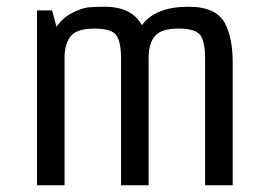

<svg xmlns="http://www.w3.org/2000/svg" viewBox="-20 -551 792 571"><path d="M672 -366V0H590V-377Q590 -426 576 -446Q562 -466 510.5 -466Q459 -466 440.5 -443.5Q422 -421 422 -379V0H340V-377Q340 -426 326 -446Q312 -466 260.5 -466Q209 -466 190.5 -443.5Q172 -421 172 -379V0H90V-520H135L148 -471Q166 -498 194.5 -512.5Q223 -527 242 -529Q261 -531 291 -531Q372 -531 402 -476Q442 -531 541 -531Q624 -531 650 -480Q672 -436 672 -366Z"/></svg>

Font: Strait
Style: Regular
Weight: 400
Width: 3
Designer: Eduardo Rodriguez Tunni
Foundry: Eduardo Rodriguez Tunni
Version: Version 1.001